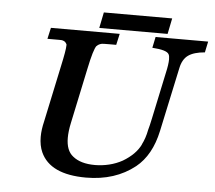

<svg xmlns="http://www.w3.org/2000/svg" viewBox="-52 -771 936 837"><g transform="rotate(5 416.5 -352.0)"><path d="M369 -714H668L654 -645H355ZM833 -627 823 -579Q775 -575 750.5 -557.5Q726 -540 718 -501L658 -221Q635 -113 568 -59Q481 10 354 10Q197 10 155 -83Q142 -112 142 -150Q142 -181 151 -218L203 -463Q219 -536 219 -556Q219 -559 219 -561Q216 -567 212 -571Q208 -575 200 -577Q197 -578 187 -578H134L145 -627H446L435 -578H409Q375 -578 372 -577Q358 -574 350 -565V-566Q337 -550 319 -463L268 -222Q260 -185 260 -156Q260 -100 291 -76Q325 -48 388 -48Q419 -48 450 -55.5Q481 -63 508 -78Q535 -94 554.5 -113.5Q574 -133 585 -156L584 -155Q599 -184 606 -221Q608 -227 611.5 -242Q615 -257 618 -271L661 -474Q670 -513 670 -535Q670 -550 666 -557Q657 -575 593 -579L603 -627Z"/></g></svg>

Font: New Athena Unicode
Style: Bold Italic
Weight: 700
Designer: J. Rusten 1997; rev. by R. Hancock 2001, 2002, rev. by D. Mastronarde 2002-2021
Foundry: Society for Classical Studies (formerly American Philological Association)
Version: Version 5.008